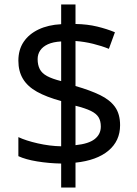

<svg xmlns="http://www.w3.org/2000/svg" viewBox="-20 -779 612 857"><path d="M253 -49Q198 -50 146 -58.5Q94 -67 62 -82V-167Q96 -151 149 -139Q202 -127 253 -126V-328Q187 -346 145 -369.5Q103 -393 82.5 -427Q62 -461 62 -508Q62 -557 85.5 -592Q109 -627 152 -647.5Q195 -668 253 -671V-759H317V-672Q370 -671 413.5 -660.5Q457 -650 493 -635L466 -561Q434 -574 395.5 -583.5Q357 -593 317 -596V-395Q383 -376 427 -354.5Q471 -333 493.5 -301.5Q516 -270 516 -220Q516 -150 464 -106.5Q412 -63 317 -53V58H253ZM317 -131Q376 -137 403 -158.5Q430 -180 430 -214Q430 -239 420 -255.5Q410 -272 385.5 -284Q361 -296 317 -307ZM253 -594Q217 -592 194 -581.5Q171 -571 159.5 -554Q148 -537 148 -515Q148 -489 157.5 -470.5Q167 -452 190 -439.5Q213 -427 253 -417Z"/></svg>

Font: hindi25
Style: Book
Weight: 400
Designer: Jelle Bosma - Monotype Design Team
Foundry: Monotype Imaging Inc.
Version: Version 2.003